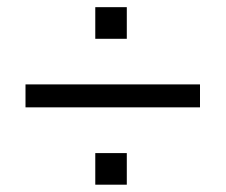

<svg xmlns="http://www.w3.org/2000/svg" viewBox="-20 -626 626 533"><path d="M50.8 -391.7H535.2V-328H50.8ZM244.5 -201H332V-113.3H244.5ZM244.5 -606.1H332V-518.3H244.5Z"/></svg>

Font: Min Sans VF VF
Style: Regular
Weight: 400
Designer: Jinseong-Kim, NotoSansCJK, Nunito
Foundry: Jinseong-Kim
Version: Version 1.420;Glyphs 3.1.2 (3151)